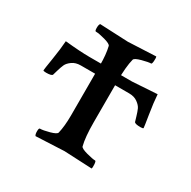

<svg xmlns="http://www.w3.org/2000/svg" viewBox="-105 -521 622 626"><g transform="rotate(30 206.0 -208.0)"><path d="M168.9 -113.3V-302.7Q168.9 -342.8 162.1 -371.1Q160.2 -377.9 137.2 -384.3Q114.3 -390.6 102.5 -390.6Q98.6 -390.6 98.6 -402.8Q98.6 -415 102.5 -418.9Q203.1 -414.1 209 -414.1Q215.8 -414.1 313.5 -418.9Q315.4 -414.1 314.5 -402.3Q313.5 -390.6 310.5 -390.6Q300.8 -390.6 277.3 -384.3Q253.9 -377.9 252 -371.1Q244.1 -340.8 244.1 -284.2V-131.8Q244.1 -75.2 252 -44.9Q253.9 -38.1 277.3 -31.7Q300.8 -25.4 310.5 -25.4Q313.5 -25.4 314.5 -13.7Q315.4 -2 313.5 2.9Q215.8 -2 209 -2Q203.1 -2 102.5 2.9Q98.6 -1 98.6 -13.2Q98.6 -25.4 102.5 -25.4Q114.3 -25.4 137.2 -31.7Q160.2 -38.1 162.1 -44.9Q168.9 -73.2 168.9 -113.3ZM296.9 -270.5H115.2Q95.7 -270.5 83 -261.2Q70.3 -252 65.9 -242.2Q61.5 -232.4 57.1 -217.3Q52.7 -202.1 51.8 -199.2Q48.8 -193.4 28.3 -193.4Q17.6 -193.4 17.6 -196.3Q17.6 -200.2 24.4 -242.2Q31.2 -284.2 33.2 -314.5Q90.8 -308.6 126 -308.6H286.1L378.9 -314.5Q380.9 -284.2 387.7 -242.2Q394.5 -200.2 394.5 -196.3Q394.5 -193.4 383.8 -193.4Q363.3 -193.4 360.4 -199.2Q359.4 -202.1 355 -217.3Q350.6 -232.4 346.2 -242.2Q341.8 -252 329.1 -261.2Q316.4 -270.5 296.9 -270.5Z"/></g></svg>

Font: Crimson Text
Style: Regular
Weight: 400
Version: Version 0.13